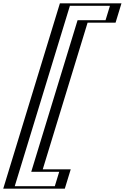

<svg xmlns="http://www.w3.org/2000/svg" viewBox="-61 -880 754 1160"><path d="M325.9 -860H647.9L612.2 -743H443.2L172.3 143H341.3L305.5 260H-16.5ZM336.3 -845H628.3L601.7 -758H432.7L152.7 158H321.7L295.1 245H3.1ZM336.3 -845 3.1 245H295.1L321.7 158H152.7L432.7 -758H601.7L628.3 -845ZM325.9 -860 -16.5 260H305.5L341.3 143H172.3L443.2 -743H612.2L647.9 -860ZM361.3 -845H603.3L576.7 -758H407.7L127.7 158H296.7L270.1 245H28.1ZM300.9 -860 -41.5 260H330.5L366.3 143H197.3L468.2 -743H637.2L672.9 -860Z"/></svg>

Font: Hussar Outliner
Style: Obl
Weight: 700
Foundry: Cannot Into Space Fonts
Version: Version 0.92